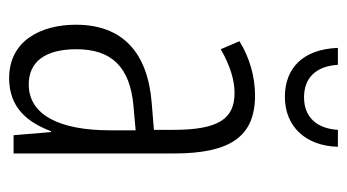

<svg xmlns="http://www.w3.org/2000/svg" viewBox="-194 -574 778 431"><g transform="rotate(90 195.5 -359.0)"><path d="M310 -728H272C269 -680 243 -652 199 -652C155 -652 129 -679 126 -728H88C91 -649 134 -609 198 -609C264 -609 308 -655 310 -728ZM195 -542C153 -542 110 -530 73 -507L91 -465C129 -487 162 -496 189 -496C248 -496 272 -459 272 -358V-315L211 -310C99 -301 36 -245 36 -140C36 -61 72 10 156 10C222 10 255 -31 275 -84H277L284 0H325V-360C325 -485 288 -542 195 -542ZM217 -269 273 -274V-216C273 -106 240 -34 170 -34C120 -34 91 -70 91 -141C91 -220 131 -261 217 -269Z"/></g></svg>

Font: Noto Sans Khmer UI ExtraCondensed Light
Style: Regular
Weight: 300
Width: 2
Designer: Danh Hong and the Monotype Design Team
Foundry: Monotype Imaging Inc.
Version: Version 2.002